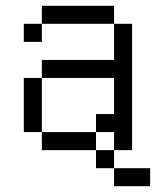

<svg xmlns="http://www.w3.org/2000/svg" viewBox="-20 -520 540 665"><path d="M500 125V62.5H375V125ZM375 62.5V0H312.5V62.5ZM312.5 0V-62.5H125V0ZM375 0H437.5V-437.5H375Q375 -437.5 375 -312.5H125V-250H62.5V-62.5H125V-250H375Q375 -250 375 -125H312.5V-62.5H375ZM125 -437.5H62.5V-375H125ZM125 -437.5H375V-500H125Z"/></svg>

Font: Unifont
Style: Regular
Weight: 500
Version: Version 13.0.05